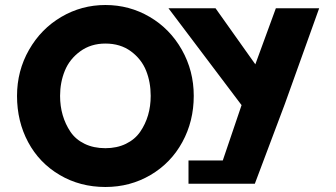

<svg xmlns="http://www.w3.org/2000/svg" viewBox="-20 -738 1343 767"><path d="M653 -705H841L1000 -481L1082 -705H1255L1118 -323L998 -4H838H733V-97H870L945 -318ZM48 -355Q48 -455 96 -539Q144 -623 225 -670.5Q306 -718 401 -718Q497 -718 578 -670.5Q659 -623 706.5 -539Q754 -455 754 -355Q754 -254 708.5 -170.5Q663 -87 581.5 -39Q500 9 401 9Q300 9 218.5 -39Q137 -87 92.5 -170Q48 -253 48 -355ZM220 -355Q220 -314 230.5 -278Q241 -242 261.5 -211.5Q282 -181 318 -163.5Q354 -146 401 -146Q447 -146 483 -163.5Q519 -181 540 -211.5Q561 -242 571.5 -278Q582 -314 582 -355Q582 -410 563.5 -456Q545 -502 503 -533Q461 -564 401 -564Q343 -564 300.5 -533Q258 -502 239 -455.5Q220 -409 220 -355Z"/></svg>

Font: Hussar
Style: BoldWeb
Weight: 700
Foundry: Cannot Into Space Fonts
Version: Version 2.00